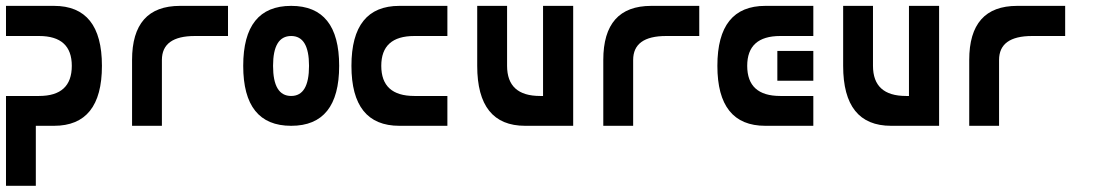

<svg xmlns="http://www.w3.org/2000/svg" viewBox="-20 -420 3677 641"><path d="M0 -400.4Q0 -375 0 -299.8Q0 -299.8 110.4 -299.8Q219.7 -299.8 219.7 -200.2Q219.7 -99.6 110.4 -99.6Q0 -99.6 0 -99.6Q0 -66.4 0 0Q0 0 160.2 0Q320.3 0 320.3 -200.2Q320.3 -400.4 160.2 -400.4Q0 -400.4 0 -400.4ZM0 0Q25.4 0 99.6 0Q99.6 49.8 99.6 200.2Q75.2 200.2 0 200.2Q0 150.4 0 0Z M520.5 0Q496.1 0 420.9 0Q420.9 -54.7 420.9 -219.7Q420.9 -400.4 581.1 -400.4Q741.2 -400.4 741.2 -400.4Q741.2 -367.2 741.2 -299.8Q741.2 -299.8 630.9 -299.8Q520.5 -299.8 520.5 -219.7Q520.5 -146.5 520.5 0Z M952.1 -400.4Q792 -400.4 792 -200.2Q792 0 952.1 0Q1112.3 0 1112.3 -200.2Q1112.3 -400.4 952.1 -400.4ZM952.1 -299.8Q1011.7 -299.8 1011.7 -200.2Q1011.7 -99.6 952.1 -99.6Q891.6 -99.6 891.6 -200.2Q891.6 -299.8 952.1 -299.8Z M1473.6 -400.4Q1473.6 -375 1473.6 -299.8Q1473.6 -299.8 1363.3 -299.8Q1252.9 -299.8 1252.9 -200.2Q1252.9 -99.6 1363.3 -99.6Q1473.6 -99.6 1473.6 -99.6Q1473.6 -66.4 1473.6 0Q1473.6 0 1313.5 0Q1153.3 0 1153.3 -200.2Q1153.3 -400.4 1313.5 -400.4Q1473.6 -400.4 1473.6 -400.4Z M1672.9 -400.4Q1648.4 -400.4 1573.2 -400.4Q1573.2 -350.6 1573.2 -200.2Q1573.2 0 1733.4 0Q1893.6 0 1893.6 0Q1893.6 -33.2 1893.6 -99.6Q1893.6 -99.6 1783.2 -99.6Q1672.9 -99.6 1672.9 -200.2Q1672.9 -266.6 1672.9 -400.4ZM1793 -99.6Q1793 -174.8 1793 -400.4Q1818.4 -400.4 1893.6 -400.4Q1893.6 -325.2 1893.6 -99.6Q1868.2 -99.6 1793 -99.6Z M2093.8 0Q2069.3 0 1994.1 0Q1994.1 -54.7 1994.1 -219.7Q1994.1 -400.4 2154.3 -400.4Q2314.5 -400.4 2314.5 -400.4Q2314.5 -367.2 2314.5 -299.8Q2314.5 -299.8 2204.1 -299.8Q2093.8 -299.8 2093.8 -219.7Q2093.8 -146.5 2093.8 0Z M2695.3 -400.4Q2695.3 -375 2695.3 -299.8Q2695.3 -299.8 2585 -299.8Q2474.6 -299.8 2474.6 -200.2Q2474.6 -99.6 2585 -99.6Q2695.3 -99.6 2695.3 -99.6Q2695.3 -66.4 2695.3 0Q2695.3 0 2535.2 0Q2375 0 2375 -200.2Q2375 -400.4 2535.2 -400.4Q2695.3 -400.4 2695.3 -400.4ZM2695.3 -250Q2695.3 -225.6 2695.3 -150.4Q2665 -150.4 2575.2 -150.4Q2575.2 -174.8 2575.2 -250Q2605.5 -250 2695.3 -250Z M2894.5 -400.4Q2870.1 -400.4 2794.9 -400.4Q2794.9 -350.6 2794.9 -200.2Q2794.9 0 2955.1 0Q3115.2 0 3115.2 0Q3115.2 -33.2 3115.2 -99.6Q3115.2 -99.6 3004.9 -99.6Q2894.5 -99.6 2894.5 -200.2Q2894.5 -266.6 2894.5 -400.4ZM3014.6 -99.6Q3014.6 -174.8 3014.6 -400.4Q3040 -400.4 3115.2 -400.4Q3115.2 -325.2 3115.2 -99.6Q3089.8 -99.6 3014.6 -99.6Z M3315.4 0Q3291 0 3215.8 0Q3215.8 -54.7 3215.8 -219.7Q3215.8 -400.4 3376 -400.4Q3536.1 -400.4 3536.1 -400.4Q3536.1 -367.2 3536.1 -299.8Q3536.1 -299.8 3425.8 -299.8Q3315.4 -299.8 3315.4 -219.7Q3315.4 -146.5 3315.4 0Z"/></svg>

Font: Encounter VC
Style: Regular
Weight: 400
Designer: Silver Alicorn
Version: Version 1.0